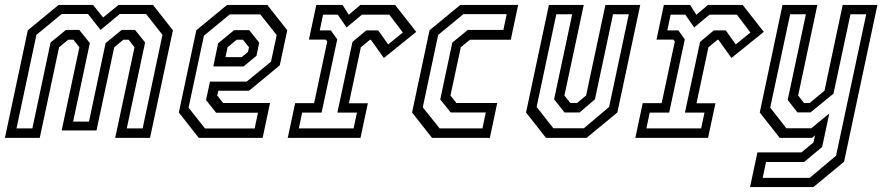

<svg xmlns="http://www.w3.org/2000/svg" viewBox="-30 -560 3604 780"><path d="M-10 0 83 -437 208 -540H348L389 -489L451.5 -540H591.5L672.5 -437L579.5 0H438L516.5 -368L492.5 -398.5H471L434 -368L362 -30H220.5L292.5 -368L268.5 -398.5H247L210 -368L131.5 0ZM37 -38.5H101.5L175.5 -387.5L238 -438.5H292L335 -385L267 -66H331.5L399 -385L464.5 -438.5H518.5L559.5 -387.5L485 -38.5H549.5L630 -418.5L563.5 -503H456.5L378.5 -438.5L327.5 -503H220.5L118 -418.5Z M1056 -540 1137 -437 1106.5 -294.5 982 -191.5H857L852.5 -172L876.5 -141.5H1067L1037 0H777.5L696.5 -103L767.5 -437L892.5 -540ZM1027.5 -501.5H903.5L798.5 -415L736 -122.5L803 -38H1004.5L1018 -102H848L807 -153.5L823 -228.5H972L1071 -309.5L1094 -417.5ZM982.5 -437.5 1023 -386.5 1012 -333.5 959.5 -290H836.5L856 -384L921 -437.5ZM957 -398.5H931.5L894.5 -368L886 -328H952L977.5 -349L981.5 -368Z M1139 0 1169 -141H1246L1299.5 -391.5L1293.5 -399H1225L1255 -540H1361.5L1387 -500L1434 -540H1575L1661 -430.5L1529.5 -324.5L1476.5 -398.5H1473L1436 -368L1387.5 -140.5H1464.5L1434.5 0ZM1184 -38.5H1406.5L1420 -102.5H1340.5L1402 -390L1458 -436.5H1506.5L1547 -379.5L1606.5 -428L1551.5 -500.5H1440.5L1378 -448.5L1342 -500.5H1282.5L1269 -436.5H1314L1340 -400L1276.5 -102.5H1197.5Z M1725 0 1644 -103 1715 -437 1840 -540H2075L2045 -398.5H1879L1842 -368L1800 -172L1824 -141.5H1990L1960 0ZM1756 -38.5H1930L1943.5 -103H1801L1758.5 -156L1807.5 -387L1870.5 -438.5H2015L2028.5 -502.5H1852.5L1750 -418L1687.5 -124Z M2188 0 2107 -103 2200 -540H2341.5L2263 -172L2287 -141.5H2314L2351 -172L2429.5 -540H2571L2478 -103L2353 0ZM2218 -39H2342L2444.5 -125.5L2524.5 -502H2460.5L2387 -156.5L2324.5 -103H2263.5L2221 -156.5L2294.5 -502H2230L2150 -125.5Z M2551 0 2581 -141H2658L2711.5 -391.5L2705.5 -399H2637L2667 -540H2773.5L2799 -500L2846 -540H2987L3073 -430.5L2941.5 -324.5L2888.5 -398.5H2885L2848 -368L2799.5 -140.5H2876.5L2846.5 0ZM2596 -38.5H2818.5L2832 -102.5H2752.5L2814 -390L2870 -436.5H2918.5L2959 -379.5L3018.5 -428L2963.5 -500.5H2852.5L2790 -448.5L2754 -500.5H2694.5L2681 -436.5H2726L2752 -400L2688.5 -102.5H2609.5Z M3137.5 0 3056.5 -103 3149 -540H3290.5L3212.5 -172L3236.5 -141.5H3259L3319.5 -191.5L3393.5 -540H3534.5L3399 97L3274.5 200H3017L3047 59H3226L3275 18.5L3281 -10L3269 0ZM3068.5 162.5H3259.5L3366.5 72.5L3489 -502H3425L3356 -179.5L3263 -103.5H3209.5L3170 -154L3244 -502H3180L3099 -123L3164.5 -39H3266L3339 -99L3310 37L3237 98H3082Z"/></svg>

Font: Tourney Condensed Regular
Style: Italic
Weight: 400
Width: 3
Italic angle: -12°
Designer: Tyler Finck
Foundry: Etcetera Type Co
Version: Version 1.010; ttfautohint (v1.8.3)